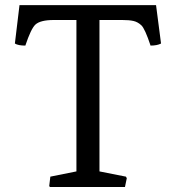

<svg xmlns="http://www.w3.org/2000/svg" viewBox="-20 -749 705 769"><path d="M181.6 -41.5 286.1 -62.5V-668.9H195.3Q141.6 -668.9 121.6 -650.4Q104 -633.8 81.5 -566.4Q52.7 -566.4 39.6 -574.7L58.1 -728.5H605L625 -574.7Q609.4 -566.4 583 -566.4Q560.5 -634.3 546.1 -647.7Q531.7 -661.1 514.6 -665Q497.6 -668.9 469.7 -668.9H378.4V-62.5L484.4 -41.5L487.8 -35.2L480.5 0H179.7L177.2 -4.4Z"/></svg>

Font: Trykker
Style: Regular
Weight: 400
Designer: Magnus Gaarde
Foundry: Magnus Gaarde
Version: Version 1.001